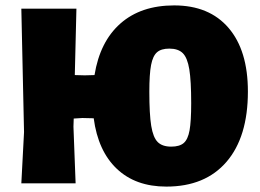

<svg xmlns="http://www.w3.org/2000/svg" viewBox="-20 -679 964 711"><path d="M898 -340Q898 -172 819 -80Q740 12 596 12Q482 12 412.5 -54Q343 -120 327 -241L285 -242L253 -240L252 -210L260 0H59L69 -190L59 -647H263L257 -401L294 -400L330 -401Q350 -525 426 -592Q502 -659 625 -659Q755 -659 826.5 -575.5Q898 -492 898 -340ZM688 -297Q688 -380 681 -422.5Q674 -465 657 -482Q640 -499 607 -499Q577 -499 561.5 -485.5Q546 -472 539.5 -438.5Q533 -405 533 -339Q533 -256 540 -213Q547 -170 564 -153Q581 -136 614 -136Q645 -136 660.5 -149.5Q676 -163 682 -196.5Q688 -230 688 -297Z"/></svg>

Font: Luna Sans Black
Style: Regular
Weight: 900
Designer: Juan Pablo del Peral
Foundry: Huerta Tipografica
Version: Version 2.001; ttfautohint (v1.5)